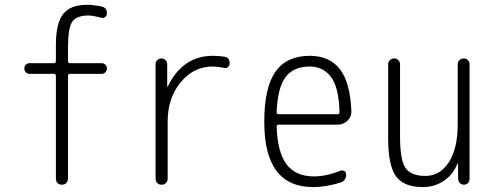

<svg xmlns="http://www.w3.org/2000/svg" viewBox="-20 -760 2040 790"><path d="M101.6 -456.1Q92.8 -456.1 86.4 -462.4Q80.1 -468.8 80.1 -478Q80.1 -487.3 86.4 -493.7Q92.8 -500 101.6 -500H202.1Q210 -500 210 -508.8V-575.2Q210 -664.1 239.7 -702.1Q269.5 -740.2 337.9 -740.2Q362.3 -740.2 397.5 -733.4Q420.9 -728.5 419.9 -704.1Q419.9 -696.3 413.1 -690.4Q406.2 -684.6 398.4 -686.5Q366.2 -695.3 344.7 -696.3Q295.9 -696.3 277.8 -671.4Q259.8 -646.5 259.8 -565.4V-508.8Q259.8 -500 267.6 -500H398.4Q407.2 -500 413.6 -493.7Q419.9 -487.3 419.9 -478Q419.9 -468.8 413.6 -462.4Q407.2 -456.1 398.4 -456.1H267.6Q259.8 -456.1 259.8 -447.3V-25.4Q259.8 -14.6 252.9 -7.3Q246.1 0 234.9 0Q223.6 0 216.8 -6.8Q210 -13.7 210 -25.4V-447.3Q210 -456.1 202.1 -456.1Z M620.1 -25.4V-496.1Q620.1 -505.9 627 -512.7Q633.8 -519.5 644 -519.5Q654.3 -519.5 661.1 -512.7Q668 -505.9 668 -496.1V-403.3H668.9H669.9Q731.4 -530.3 855.5 -530.3Q883.8 -530.3 904.3 -526.4Q925.8 -523.4 924.8 -498Q924.8 -490.2 918.5 -484.4Q912.1 -478.5 904.3 -480.5Q872.1 -486.3 855.5 -486.3Q777.3 -486.3 723.6 -421.9Q669.9 -357.4 669.9 -259.8V-25.4Q669.9 -14.6 663.1 -7.3Q656.2 0 645 0Q633.8 0 627 -6.8Q620.1 -13.7 620.1 -25.4Z M1253.9 -486.3Q1187.5 -486.3 1154.8 -442.4Q1122.1 -398.4 1118.2 -297.9Q1118.2 -290 1126 -290H1368.2Q1377 -290 1377 -298.8Q1374 -402.3 1341.3 -444.3Q1308.6 -486.3 1253.9 -486.3ZM1268.6 9.8Q1066.4 9.8 1067.4 -259.8Q1067.4 -399.4 1113.3 -464.8Q1159.2 -530.3 1253.9 -530.3Q1335.9 -530.3 1378.4 -475.6Q1420.9 -420.9 1425.8 -302.7Q1426.8 -279.3 1409.7 -263.2Q1392.6 -247.1 1369.1 -247.1H1126Q1118.2 -247.1 1118.2 -238.3Q1122.1 -131.8 1159.7 -83Q1197.3 -34.2 1271.5 -34.2Q1322.3 -34.2 1380.9 -57.6Q1388.7 -60.5 1396.5 -56.2Q1404.3 -51.8 1404.3 -43Q1404.3 -16.6 1380.9 -8.8Q1320.3 9.8 1268.6 9.8Z M1719.7 9.8Q1641.6 9.8 1609.4 -34.7Q1577.1 -79.1 1577.1 -190.4V-496.1Q1577.1 -505.9 1584.5 -512.7Q1591.8 -519.5 1602.1 -519.5Q1612.3 -519.5 1619.1 -512.7Q1626 -505.9 1626 -496.1V-199.2Q1626 -100.6 1648.9 -68.4Q1671.9 -36.1 1730.5 -36.1Q1790 -36.1 1826.7 -92.3Q1863.3 -148.4 1863.3 -249V-495.1Q1863.3 -505.9 1870.6 -512.7Q1877.9 -519.5 1888.2 -519.5Q1898.4 -519.5 1905.3 -512.7Q1912.1 -505.9 1912.1 -495.1V-24.4Q1912.1 -14.6 1905.8 -7.3Q1899.4 0 1889.2 0Q1878.9 0 1872.1 -6.8Q1865.2 -13.7 1865.2 -24.4L1864.3 -87.9Q1864.3 -88.9 1863.3 -88.9Q1862.3 -88.9 1862.3 -86.9Q1843.8 -41 1805.7 -15.6Q1767.6 9.8 1719.7 9.8Z"/></svg>

Font: Rounded Mgen+ 1m light
Style: Regular
Weight: 200
Designer: [Source Han Sans]
Ryoko NISHIZUKA  (kana & ideographs); Paul D. Hunt (Latin, Greek & Cyrillic); Wenlong ZHANG  (bopomofo
Version: Version 1.059.20150602